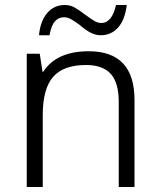

<svg xmlns="http://www.w3.org/2000/svg" viewBox="-20 -748 640 768"><path d="M239 -728Q260 -728 277.5 -718.5Q295 -709 321 -689Q344 -672 358 -664Q372 -656 385 -656Q428 -656 444 -728H487Q480 -669 452.5 -638Q425 -607 383 -607Q364 -607 345 -616Q326 -625 299 -648Q279 -663 264.5 -671Q250 -679 236 -679Q214 -679 199.5 -662.5Q185 -646 178 -607H136Q141 -663 168.5 -695.5Q196 -728 239 -728ZM87 -533H139L150 -461H153Q206 -543 335 -543Q518 -543 518 -348V0H455V-340Q455 -417 423 -452.5Q391 -488 324 -488Q234 -488 192.5 -440.5Q151 -393 151 -288V0H87Z"/></svg>

Font: OpenSansMMV
Style: Light
Weight: 300
Foundry: Ascender Corporation
Version: Version 4.001